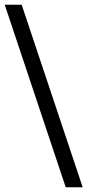

<svg xmlns="http://www.w3.org/2000/svg" viewBox="-32 -714 377 815"><path d="M319 81H247L-12 -694H60Z"/></svg>

Font: Bricolage Grotesque Light
Style: Regular
Weight: 300
Designer: Mathieu Triay
Foundry: Atelier Triay
Version: Version 1.000;gftools[0.9.30]